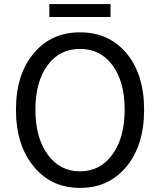

<svg xmlns="http://www.w3.org/2000/svg" viewBox="-20 -905 782 938"><path d="M146 -90Q58 -195 58 -369Q58 -543 146 -646Q231 -747 371 -747Q511 -747 597 -646Q684 -543 684 -369Q684 -195 597 -90Q511 13 371 13Q231 13 146 -90ZM529 -150Q589 -232 589 -369Q589 -506 529 -587Q470 -666 371 -666Q271 -666 213 -587Q153 -506 153 -369Q153 -232 213 -150Q272 -68 371 -68Q470 -68 529 -150ZM221 -885H520V-822H221Z"/></svg>

Font: KaiGen Gothic CN Regular
Style: Regular
Weight: 400
Designer: Ryoko NISHIZUKA  (kana & ideographs); Paul D. Hunt (Latin, Greek & Cyrillic); Wenlong ZHANG  (bopomofo); Sandoll Communi
Foundry: Adobe Systems Incorporated
Version: Version 1.002.20150501